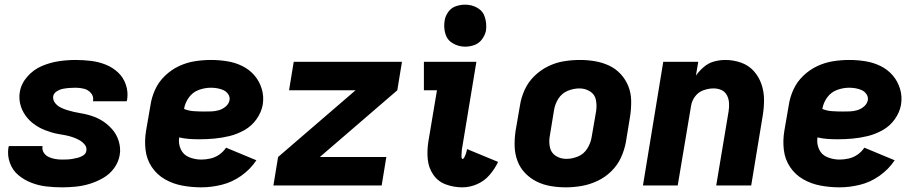

<svg xmlns="http://www.w3.org/2000/svg" viewBox="-20 -795 3928 823"><path d="M246 8Q275 8 305 5Q335 2 364.5 -7Q394 -16 422 -32Q450 -48 469 -74Q488 -100 493 -130Q496 -146 494.5 -161.5Q493 -177 488.5 -191.5Q484 -206 476.5 -219Q469 -232 459 -243Q449 -254 437.5 -263.5Q426 -273 413 -280.5Q400 -288 386 -293.5Q372 -299 357 -303Q342 -307 326.5 -309.5Q311 -312 296 -315.5Q281 -319 266.5 -323.5Q252 -328 238.5 -335Q225 -342 215.5 -354.5Q206 -367 208 -383Q211 -396 224 -404Q237 -412 250.5 -414.5Q264 -417 277.5 -418Q291 -419 304 -419Q323 -419 340.5 -414.5Q358 -410 370 -396Q382 -382 379 -363Q379 -362 378 -361H523Q524 -364 525 -368Q530 -401 519.5 -432Q509 -463 486 -484.5Q463 -506 433 -518Q403 -530 370 -534Q337 -538 304 -538Q268 -538 231.5 -532.5Q195 -527 159.5 -512Q124 -497 97.5 -467Q71 -437 65 -401Q62 -385 63.5 -369Q65 -353 69.5 -339Q74 -325 81.5 -312Q89 -299 99 -287.5Q109 -276 120.5 -267Q132 -258 145 -250.5Q158 -243 172 -237.5Q186 -232 201 -227.5Q216 -223 231 -220.5Q246 -218 261.5 -215Q277 -212 291.5 -207Q306 -202 319 -195Q332 -188 342.5 -176Q353 -164 350 -148Q348 -136 337 -129Q326 -122 314.5 -119Q303 -116 291.5 -114Q280 -112 268.5 -111.5Q257 -111 246 -111Q231 -111 216.5 -113.5Q202 -116 189 -122Q176 -128 168 -140Q160 -152 162 -167L163 -169H18Q17 -166 16 -162Q11 -128 22.5 -96.5Q34 -65 58.5 -44.5Q83 -24 113.5 -12Q144 0 177.5 4Q211 8 246 8Z M843 8Q886 8 930.5 -3Q975 -14 1014 -41.5Q1053 -69 1079 -108L949 -162Q937 -144 919.5 -132Q902 -120 882 -115.5Q862 -111 843 -111Q816 -111 791 -121Q766 -131 755 -155Q744 -179 748 -206Q769 -201 790.5 -199.5Q812 -198 834 -198Q867 -198 899.5 -201Q932 -204 964.5 -212Q997 -220 1028 -237.5Q1059 -255 1079.5 -284Q1100 -313 1106 -345Q1112 -381 1102 -414Q1092 -447 1070.5 -472Q1049 -497 1018.5 -512Q988 -527 953.5 -532.5Q919 -538 884 -538Q850 -538 815 -532.5Q780 -527 747 -511.5Q714 -496 687 -470Q660 -444 645 -411Q630 -378 625 -344L606 -234Q599 -192 604 -151.5Q609 -111 631 -78.5Q653 -46 687 -26.5Q721 -7 761 0.5Q801 8 843 8ZM856 -317Q833 -317 810.5 -318.5Q788 -320 769 -328Q773 -354 789.5 -377Q806 -400 832 -409.5Q858 -419 884 -419Q898 -419 912 -416.5Q926 -414 938 -408.5Q950 -403 958 -391.5Q966 -380 964 -366Q961 -350 947.5 -338.5Q934 -327 918 -322.5Q902 -318 886.5 -317.5Q871 -317 856 -317Z M1152 0H1616L1636 -122H1351L1683 -408L1703 -530H1239L1219 -408H1504L1172 -122Z M1962 8Q1994 8 2025 -5.5Q2056 -19 2078.5 -45Q2101 -71 2115 -101L1982 -156Q1981 -151 1980 -146.5Q1979 -142 1977.5 -137.5Q1976 -133 1974 -128.5Q1972 -124 1969.5 -119Q1967 -114 1963 -114Q1959 -114 1958.5 -119Q1958 -124 1958 -127.5Q1958 -131 1958.5 -135Q1959 -139 1959 -143Q1959 -147 1959.5 -151Q1960 -155 1960.5 -159Q1961 -163 1962 -167L2022 -530H1797V-408H1853L1816 -187Q1810 -149 1813.5 -112.5Q1817 -76 1837 -46.5Q1857 -17 1891 -4.5Q1925 8 1962 8ZM1974 -595Q1994 -595 2013.5 -602Q2033 -609 2046 -626.5Q2059 -644 2063 -663Q2067 -692 2059 -719.5Q2051 -747 2027 -761Q2003 -775 1974 -775Q1954 -775 1934.5 -768.5Q1915 -762 1902 -744.5Q1889 -727 1886 -707Q1881 -678 1889 -650.5Q1897 -623 1921.5 -609Q1946 -595 1974 -595Z M2405 8Q2439 8 2473.5 2Q2508 -4 2541 -19.5Q2574 -35 2600.5 -61Q2627 -87 2642 -120Q2657 -153 2663 -187L2681 -297Q2686 -330 2685.5 -363Q2685 -396 2673.5 -425Q2662 -454 2641 -477Q2620 -500 2591.5 -513.5Q2563 -527 2531 -532.5Q2499 -538 2466 -538Q2432 -538 2397.5 -532.5Q2363 -527 2330 -511Q2297 -495 2270.5 -469Q2244 -443 2229 -410Q2214 -377 2209 -344L2190 -234Q2185 -200 2186 -167.5Q2187 -135 2198 -105.5Q2209 -76 2230.5 -53.5Q2252 -31 2280 -17Q2308 -3 2340 2.5Q2372 8 2405 8ZM2408 -114Q2382 -114 2362 -127Q2342 -140 2337 -164.5Q2332 -189 2337 -214L2355 -324Q2359 -349 2373.5 -372Q2388 -395 2413 -405.5Q2438 -416 2464 -416Q2489 -416 2509.5 -403Q2530 -390 2534.5 -366Q2539 -342 2535 -317L2516 -207Q2512 -182 2497.5 -158.5Q2483 -135 2458 -124.5Q2433 -114 2408 -114Z M2736 0H2885L2942 -340Q2945 -362 2959 -381Q2973 -400 2995 -408Q3017 -416 3039 -416Q3057 -416 3072.5 -409Q3088 -402 3096 -386.5Q3104 -371 3105 -353Q3106 -335 3103 -317L3050 0H3200L3249 -297Q3255 -332 3255 -367Q3255 -402 3244 -434Q3233 -466 3211 -490.5Q3189 -515 3156.5 -526.5Q3124 -538 3089 -538Q3065 -538 3041 -531.5Q3017 -525 2997.5 -508.5Q2978 -492 2963 -471L2973 -530H2823Z M3579 8Q3622 8 3666.5 -3Q3711 -14 3750 -41.5Q3789 -69 3815 -108L3685 -162Q3673 -144 3655.5 -132Q3638 -120 3618 -115.5Q3598 -111 3579 -111Q3552 -111 3527 -121Q3502 -131 3491 -155Q3480 -179 3484 -206Q3505 -201 3526.5 -199.5Q3548 -198 3570 -198Q3603 -198 3635.5 -201Q3668 -204 3700.5 -212Q3733 -220 3764 -237.5Q3795 -255 3815.5 -284Q3836 -313 3842 -345Q3848 -381 3838 -414Q3828 -447 3806.5 -472Q3785 -497 3754.5 -512Q3724 -527 3689.5 -532.5Q3655 -538 3620 -538Q3586 -538 3551 -532.5Q3516 -527 3483 -511.5Q3450 -496 3423 -470Q3396 -444 3381 -411Q3366 -378 3361 -344L3342 -234Q3335 -192 3340 -151.5Q3345 -111 3367 -78.5Q3389 -46 3423 -26.5Q3457 -7 3497 0.5Q3537 8 3579 8ZM3592 -317Q3569 -317 3546.5 -318.5Q3524 -320 3505 -328Q3509 -354 3525.5 -377Q3542 -400 3568 -409.5Q3594 -419 3620 -419Q3634 -419 3648 -416.5Q3662 -414 3674 -408.5Q3686 -403 3694 -391.5Q3702 -380 3700 -366Q3697 -350 3683.5 -338.5Q3670 -327 3654 -322.5Q3638 -318 3622.5 -317.5Q3607 -317 3592 -317Z"/></svg>

Font: Iosevka Sparkle Heavy
Style: Italic
Weight: 900
Italic angle: -9°
Designer: Belleve Invis
Foundry: Belleve Invis
Version: Version 4.5.0; ttfautohint (v1.8.3)